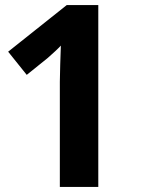

<svg xmlns="http://www.w3.org/2000/svg" viewBox="-20 -734 557 754"><path d="M215 0V-413Q215 -439 216.5 -481Q218 -523 219 -555Q214 -549 197.5 -533.5Q181 -518 167 -506L85 -440L12 -531L242 -714H366V0Z"/></svg>

Font: Noto IKEA Arabic
Style: Bold
Weight: 700
Designer: Monotype Design Team
Foundry: Monotype Imaging Inc.
Version: Version 1.200